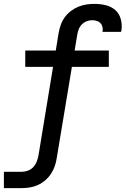

<svg xmlns="http://www.w3.org/2000/svg" viewBox="-25 -763 646 988"><path d="M-5 205V121H87Q103 121 119 115Q135 109 146.5 96.5Q158 84 164 68.5Q170 53 173 37L248 -419H105V-503H262L277 -595Q281 -616 288 -636Q295 -656 308.5 -674.5Q322 -693 340 -706.5Q358 -720 378.5 -728.5Q399 -737 420 -740Q441 -743 462 -743Q492 -743 520 -736Q548 -729 568.5 -711Q589 -693 596.5 -664.5Q604 -636 600 -607Q599 -605 598.5 -603Q598 -601 598 -599H502Q502 -599 502.5 -600Q503 -601 503 -602Q505 -614 502 -625.5Q499 -637 491 -645Q483 -653 471.5 -656Q460 -659 448 -659Q434 -659 419.5 -653Q405 -647 394.5 -635.5Q384 -624 379 -609.5Q374 -595 372 -581L359 -503H535V-419H345L267 50Q264 71 257 91.5Q250 112 237.5 131Q225 150 207.5 165Q190 180 170 189Q150 198 129 201.5Q108 205 87 205Z"/></svg>

Font: Iosevka Curly MdExObl
Style: Regular
Weight: 500
Width: 7
Italic angle: -9°
Monospace: yes
Designer: Belleve Invis
Foundry: Belleve Invis
Version: Version 11.1.0; ttfautohint (v1.8.3)